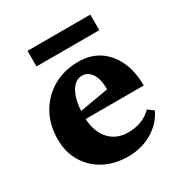

<svg xmlns="http://www.w3.org/2000/svg" viewBox="-163 -805 897 943"><g transform="rotate(-30 285.0 -333.5)"><path d="M295.2 15.2Q219 15.2 160.7 -16Q102.4 -47.2 69.2 -102.6Q36 -158 36 -229.2Q36 -312.4 71.6 -375.7Q107.2 -439 170 -475.1Q232.8 -511.2 314.6 -511.2Q380.2 -511.2 429.3 -479.4Q478.4 -447.6 506.3 -388.9Q534.2 -330.2 534.2 -249.2H152V-285.2L369 -323Q369 -382.4 348.3 -412.6Q327.6 -442.8 294.4 -442.8Q267.4 -442.8 246.9 -421.2Q226.4 -399.6 215.4 -359.5Q204.4 -319.4 204.4 -265.2Q204.4 -183.2 244.6 -135.3Q284.8 -87.4 354.2 -87.4Q436.6 -87.4 488.6 -139.6L520.2 -115.6Q491.4 -55.4 431.5 -20.1Q371.6 15.2 295.2 15.2ZM125 -593.6V-682H481V-593.6Z"/></g></svg>

Font: Platypi Light
Style: Regular
Weight: 300
Designer: David Sargent
Foundry: Bolt Cutter Type
Version: Version 1.200